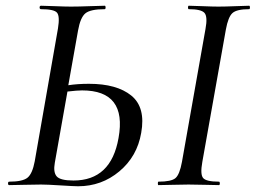

<svg xmlns="http://www.w3.org/2000/svg" viewBox="-20 -645 891 669"><path d="M290 -353Q387 -353 437.5 -312Q488 -271 472 -182Q458 -100 396 -48Q334 4 252 4Q238 4 191 1Q144 -2 123 -2Q100 -2 62.5 -1Q25 0 12 0Q8 0 8 -6Q8 -12 12 -12Q59 -12 76 -26Q93 -40 101 -83L182 -546Q189 -589 178.5 -601Q168 -613 123 -613Q118 -613 118 -619Q118 -625 123 -625Q136 -625 171 -623.5Q206 -622 227 -622Q254 -622 293 -623.5Q332 -625 345 -625Q348 -625 348 -619Q348 -613 345 -613Q295 -613 277.5 -598.5Q260 -584 252 -539L218 -348Q250 -353 290 -353ZM848 -625Q851 -625 851 -619Q851 -613 848 -613Q805 -613 790 -599.5Q775 -586 767 -542L685 -81Q677 -37 688 -24.5Q699 -12 743 -12Q746 -12 746 -6Q746 0 743 0Q731 0 695.5 -1Q660 -2 637 -2Q616 -2 580.5 -1Q545 0 532 0Q530 0 530 -6Q530 -12 532 -12Q577 -12 591.5 -24.5Q606 -37 614 -81L696 -544Q704 -587 692.5 -600Q681 -613 638 -613Q635 -613 635 -619Q635 -625 638 -625Q651 -625 685.5 -623.5Q720 -622 741 -622Q765 -622 801 -623.5Q837 -625 848 -625ZM393 -164Q423 -330 266 -330Q249 -330 215 -326L171 -78Q165 -45 177.5 -30.5Q190 -16 236 -16Q367 -16 393 -164Z"/></svg>

Font: Cormorant Infant Book
Style: Italic
Weight: 500
Italic angle: -10°
Designer: Christian Thalmann (Catharsis Fonts)
Version: Version 1.000;PS 002.000;hotconv 1.0.88;makeotf.lib2.5.64775